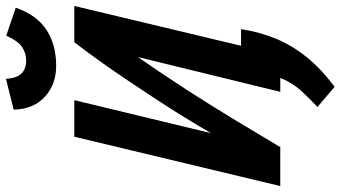

<svg xmlns="http://www.w3.org/2000/svg" viewBox="-283 -693 1146 646"><g transform="rotate(-90 290.0 -370.0)"><path d="M321 183 253 125Q276 104 305 73Q334 42 351 0H304L421 -479Q362 -394 311 -315Q260 -236 213 -158.5Q166 -81 118 0H-13L153 -693H276L165 -233Q187 -271 214.5 -316Q242 -361 274 -410Q306 -459 339.5 -509Q373 -559 406.5 -606Q440 -653 471 -693H593L459 -132H515Q505 -68 482.5 -14Q460 40 421 88.5Q382 137 321 183ZM391 -754Q330 -754 288 -791.5Q246 -829 244 -897L348 -923Q349 -898 357 -883Q365 -868 378.5 -861.5Q392 -855 408 -855Q434 -855 454.5 -868.5Q475 -882 493 -922L587 -890Q563 -820 513 -787Q463 -754 391 -754Z"/></g></svg>

Font: Ubuntu Sans Mono
Style: Italic
Weight: 400
Italic angle: -13.5°
Monospace: yes
Designer: Dalton Maag Ltd
Foundry: Dalton Maag Ltd
Version: Version 1.006